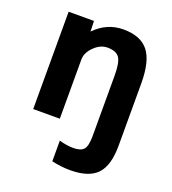

<svg xmlns="http://www.w3.org/2000/svg" viewBox="-138 -639 875 974"><g transform="rotate(20 299.0 -152.0)"><path d="M399.4 -297.9Q399.4 -370.1 381.8 -395Q364.3 -419.9 317.4 -419.9Q279.3 -419.9 246.1 -387.2Q212.9 -354.5 212.9 -317.4V2H69.3V-523.4H206.1L208 -466.8Q273.4 -534.2 362.3 -534.2Q455.1 -534.2 497.6 -481Q540 -427.7 540 -307.6V28.3Q540 135.7 495.6 182.6Q451.2 229.5 350.6 229.5Q300.8 229.5 251 217.8V106.4Q292 118.2 327.1 118.2Q368.2 118.2 383.8 99.6Q399.4 81.1 399.4 28.3Z"/></g></svg>

Font: Nasu
Style: Bold
Weight: 700
Designer: Ryoko NISHIZUKA (kana &amp; ideographs); Paul D. Hunt (Latin, Greek &amp; Cyrillic); Wenlong ZHANG (bopomofo); Sandoll C
Version: Version 2014.1215